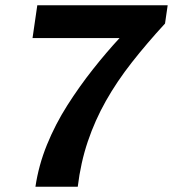

<svg xmlns="http://www.w3.org/2000/svg" viewBox="-20 -706 654 726"><path d="M114 0Q126 -81 157.5 -158.5Q189 -236 234.5 -307.5Q280 -379 331 -443.5Q382 -508 432 -562H103L121 -686H614L604 -617Q535 -542 478.5 -470Q422 -398 380.5 -324.5Q339 -251 312 -171Q285 -91 274 0Z"/></svg>

Font: Chivo Medium SemiBold
Style: Italic
Weight: 600
Italic angle: -8.05°
Version: Version 2.002